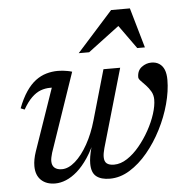

<svg xmlns="http://www.w3.org/2000/svg" viewBox="-50 -729 767 789"><g transform="rotate(-5 333.0 -335.0)"><path d="M384.5 -440.5H453.5L360 -117Q357 -106 355.5 -97.2Q354 -88.5 354 -81Q354 -62 364.2 -54Q374.5 -46 394 -46Q421.5 -46 448.5 -63.8Q475.5 -81.5 499.2 -110.2Q523 -139 541.8 -172.8Q560.5 -206.5 571 -239.5Q581.5 -272.5 581.5 -298Q581.5 -317 572.8 -332Q564 -347 552.8 -358.8Q541.5 -370.5 532.8 -379.5Q524 -388.5 524 -395Q524 -422.5 542.5 -436.5Q561 -450.5 583 -450.5Q602 -450.5 615.5 -441.5Q629 -432.5 635.8 -415.8Q642.5 -399 642.5 -374Q642.5 -328 628.2 -275.2Q614 -222.5 588.2 -172Q562.5 -121.5 528.2 -80.2Q494 -39 454.2 -14.5Q414.5 10 372 10Q335.5 10 316 -5.8Q296.5 -21.5 296.5 -58.5Q296.5 -71.5 299 -87.2Q301.5 -103 306.5 -121.5L318.5 -162H324Q305 -115 283 -82.2Q261 -49.5 237.8 -29.2Q214.5 -9 191.5 0.5Q168.5 10 146.5 10Q110 10 88.5 -10.5Q67 -31 67 -68.5Q67 -95 78 -127.5L166.5 -383.5Q164.5 -383.5 163 -383.5Q161.5 -383.5 159.5 -383.5Q139 -383.5 120.2 -376.5Q101.5 -369.5 83.5 -352.2Q65.5 -335 47.5 -303.5L31.5 -310Q47 -350.5 65.5 -377.8Q84 -405 105 -420.8Q126 -436.5 149.2 -443.2Q172.5 -450 197.5 -450Q207 -450 216.8 -449Q226.5 -448 236.2 -446.2Q246 -444.5 255.5 -441.5L144.5 -117Q141.5 -107 139.8 -98.5Q138 -90 138 -83Q138 -64.5 148.8 -55.2Q159.5 -46 179 -46Q206 -46 234 -70.5Q262 -95 286 -137.8Q310 -180.5 325.5 -235ZM289 -515 437 -680H514.5L562 -515H530.5L456 -619H470L332 -515Z"/></g></svg>

Font: Newsreader 16pt 16pt
Style: Italic
Weight: 400
Italic angle: -17°
Version: Version 1.003